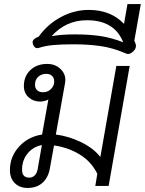

<svg xmlns="http://www.w3.org/2000/svg" viewBox="-20 -919 716 949"><path d="M29 -78Q29 -145 74.5 -194.5Q120 -244 188 -254L219 -427Q199 -417 178 -417Q145 -417 121.5 -438Q98 -459 98 -494Q98 -542 130 -572.5Q162 -603 213 -603Q252 -603 277.5 -579.5Q303 -556 303 -524Q303 -515 302 -511L256 -254Q320 -246 381.5 -216Q443 -186 476 -143L555 -593H621L517 0H451L461 -60Q431 -121 373 -156Q315 -191 247 -200L226 -84Q218 -41 190 -15.5Q162 10 116 10Q77 10 53 -14Q29 -38 29 -78ZM248 -517Q248 -533 237.5 -543.5Q227 -554 209 -554Q185 -554 169 -539.5Q153 -525 153 -500Q153 -483 163.5 -473Q174 -463 193 -463Q216 -463 232 -479Q248 -495 248 -517ZM166 -82 187 -202Q144 -194 116.5 -160.5Q89 -127 89 -80Q89 -41 125 -41Q140 -41 151 -51.5Q162 -62 166 -82Z M650 -703Q652 -697 652 -692Q652 -673 630 -658Q621 -652 613 -652Q607 -652 597 -657Q536 -683 475.5 -691.5Q415 -700 345 -700Q285 -700 245.5 -696.5Q206 -693 174 -683Q168 -681 164 -681Q150 -681 143 -700Q141 -706 141 -709Q141 -727 171 -738Q216 -800 281.5 -835Q347 -870 419 -870Q527 -870 593 -801L610 -899H676L644 -718ZM589 -710Q546 -819 410 -819Q305 -819 235 -740Q279 -749 351 -749Q423 -749 478 -740.5Q533 -732 589 -710Z"/></svg>

Font: Niramit Light
Style: Italic
Weight: 300
Italic angle: -10°
Designer: Katatrad Aksorn Co.,Ltd.
Foundry: Cadson Demak Co.,Ltd.
Version: Version 1.000; ttfautohint (v1.6)